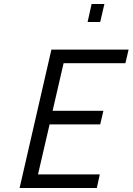

<svg xmlns="http://www.w3.org/2000/svg" viewBox="-20 -940 663 960"><path d="M418 -830 438 -920H502L481 -830ZM78 0 237 -692H623L607 -624H298L243 -386H497L481 -318H228L170 -68H479L464 0Z"/></svg>

Font: Titillium Web
Style: Italic
Weight: 400
Italic angle: -13°
Version: Version 1.002;PS 57.000;hotconv 1.0.70;makeotf.lib2.5.55311